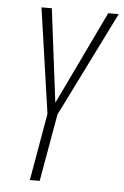

<svg xmlns="http://www.w3.org/2000/svg" viewBox="-50 -712 485 749"><g transform="rotate(5 192.0 -337.5)"><path d="M95.5 0H134L180.5 -264L384.5 -675H343.5L169 -310.5H168L122.5 -675H82L141.5 -263Z"/></g></svg>

Font: Anybody Condensed ExtraLight
Style: Italic
Weight: 250
Width: 3
Italic angle: -10°
Version: Version 1.113;gftools[0.9.25]